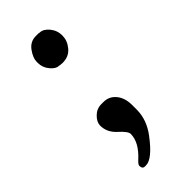

<svg xmlns="http://www.w3.org/2000/svg" viewBox="-192 -484 652 652"><g transform="rotate(-45 133.5 -158.5)"><path d="M150.4 -445.3Q167.5 -445.3 182.9 -426.8Q198.2 -408.2 198.2 -383.3L197.8 -381.3Q197.8 -358.9 180.4 -338.1Q163.1 -317.4 133.8 -317.4H129.9L127.9 -317.9H124Q118.2 -319.3 116.2 -319.3Q102.5 -319.3 87.9 -336.9Q73.2 -354.5 73.2 -376.5V-382.8Q73.2 -400.9 89.6 -423.6Q106 -446.3 132.8 -446.3H145Q148.9 -445.3 150.4 -445.3ZM198.7 -49.3V-27.3Q198.7 21 166 64.5Q117.7 128.9 87.4 128.9H81.5Q69.8 128.9 69.8 113.8Q69.8 107.9 82 96.7Q126 56.6 126 16.6Q126 4.4 99.1 -19.8Q72.3 -43.9 72.3 -76.7Q72.3 -93.3 88.4 -109.4Q104.5 -125.5 126.5 -125.5H137.2Q164.1 -125.5 181.4 -104.5Q198.7 -83.5 198.7 -49.3Z"/></g></svg>

Font: Averia Serif Libre Light
Style: Regular
Weight: 300
Version: Version 1.002